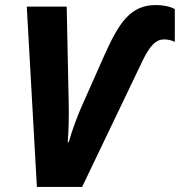

<svg xmlns="http://www.w3.org/2000/svg" viewBox="-20 -740 712 760"><path d="M126 0H305L546 -503C574 -560 598 -584 629 -584C643 -584 659 -581 672 -574V-704C652 -715 625 -720 597 -720C496 -720 451 -650 393 -521L299 -309C287 -281 264 -221 252 -177H248C252 -221 253 -279 252 -326L244 -714H86Z"/></svg>

Font: Noto Sans SemiCondensed ExtraBold
Style: Italic
Weight: 800
Width: 4
Italic angle: -12°
Designer: Monotype Design Team
Foundry: Monotype Imaging Inc.
Version: Version 2.013